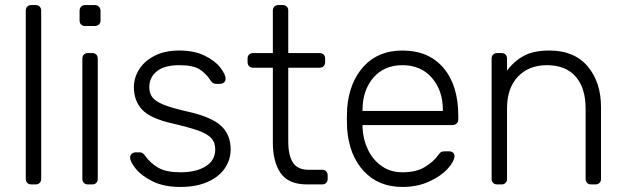

<svg xmlns="http://www.w3.org/2000/svg" viewBox="-20 -730 2475 760"><path d="M121 0H104Q94 0 88 -6Q82 -12 82 -22V-688Q82 -698 88 -704Q94 -710 104 -710H121Q131 -710 137 -704Q143 -698 143 -688V-22Q143 -12 137 -6Q131 0 121 0Z M355 -627H317Q307 -627 301 -633Q295 -639 295 -649V-687Q295 -697 301 -703.5Q307 -710 317 -710H355Q365 -710 371.5 -703.5Q378 -697 378 -687V-649Q378 -639 371.5 -633Q365 -627 355 -627ZM345 0H328Q318 0 312 -6Q306 -12 306 -22V-498Q306 -508 312 -514Q318 -520 328 -520H345Q355 -520 361 -514Q367 -508 367 -498V-22Q367 -12 361 -6Q355 0 345 0Z M510 -385Q510 -422 530.5 -455Q551 -488 591.5 -509Q632 -530 689 -530Q749 -530 790.5 -509.5Q832 -489 852.5 -462Q873 -435 873 -418Q873 -409 866.5 -403.5Q860 -398 851 -398H836Q822 -398 814 -411Q794 -441 768.5 -456.5Q743 -472 689 -472Q631 -472 601 -448Q571 -424 571 -385Q571 -361 583 -345Q595 -329 628 -315.5Q661 -302 724 -288Q817 -267 855 -232Q893 -197 893 -139Q893 -98 870 -64Q847 -30 802 -10Q757 10 694 10Q629 10 584.5 -12Q540 -34 517.5 -62Q495 -90 495 -107Q495 -116 502 -121.5Q509 -127 517 -127H532Q539 -127 543.5 -124.5Q548 -122 554 -114Q576 -83 607.5 -65.5Q639 -48 694 -48Q756 -48 794 -71.5Q832 -95 832 -139Q832 -166 816.5 -183Q801 -200 766.5 -212.5Q732 -225 664 -241Q575 -261 542.5 -296Q510 -331 510 -385Z M1201 -58H1255Q1265 -58 1271 -52Q1277 -46 1277 -36V-22Q1277 -12 1271 -6Q1265 0 1255 0H1196Q1122 0 1091 -44.5Q1060 -89 1060 -167V-462H982Q972 -462 966 -468Q960 -474 960 -484V-498Q960 -508 966 -514Q972 -520 982 -520H1060V-688Q1060 -698 1066 -704Q1072 -710 1082 -710H1099Q1109 -710 1115 -704Q1121 -698 1121 -688V-520H1245Q1255 -520 1261 -514Q1267 -508 1267 -498V-484Q1267 -474 1261 -468Q1255 -462 1245 -462H1121V-171Q1121 -115 1139.5 -86.5Q1158 -58 1201 -58Z M1794 -272V-257Q1794 -247 1787.5 -241Q1781 -235 1771 -235H1415V-225Q1417 -178 1436.5 -137.5Q1456 -97 1491 -72.5Q1526 -48 1573 -48Q1628 -48 1662.5 -69.5Q1697 -91 1712 -113Q1721 -125 1725.5 -128Q1730 -131 1742 -131H1758Q1767 -131 1773 -126Q1779 -121 1779 -113Q1779 -92 1752.5 -62.5Q1726 -33 1679 -11.5Q1632 10 1573 10Q1478 10 1420 -52.5Q1362 -115 1354 -220L1353 -260L1354 -300Q1362 -404 1419.5 -467Q1477 -530 1573 -530Q1677 -530 1735.5 -461Q1794 -392 1794 -272ZM1733 -291V-295Q1733 -372 1689.5 -422Q1646 -472 1573 -472Q1500 -472 1457.5 -422Q1415 -372 1415 -295V-291Z M2337 0H2320Q2310 0 2304 -6Q2298 -12 2298 -22V-301Q2298 -382 2258.5 -427Q2219 -472 2145 -472Q2073 -472 2030 -426.5Q1987 -381 1987 -301V-22Q1987 -12 1981 -6Q1975 0 1965 0H1948Q1938 0 1932 -6Q1926 -12 1926 -22V-498Q1926 -508 1932 -514Q1938 -520 1948 -520H1965Q1975 -520 1981 -514Q1987 -508 1987 -498V-451Q2017 -490 2055.5 -510Q2094 -530 2155 -530Q2253 -530 2306 -467.5Q2359 -405 2359 -306V-22Q2359 -12 2353 -6Q2347 0 2337 0Z"/></svg>

Font: Hezaedrus Light
Style: Regular
Weight: 300
Designer: Hubert & Fischer
Foundry: Hubert & Fischer
Version: Version 1.10;September 3, 2019;FontCreator 11.5.0.2425 64-bi